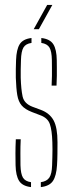

<svg xmlns="http://www.w3.org/2000/svg" viewBox="-20 -759 297 783"><path d="M43.5 -85Q43 -107 43 -133Q43 -159 44.5 -191H64.5Q63 -159.5 63.2 -134Q63.5 -108.5 63.5 -85Q64.5 -50 73.5 -34.8Q82.5 -19.5 106.5 -16V4Q71.5 0 58 -21.2Q44.5 -42.5 43.5 -85ZM146.5 4V-16Q171 -19.5 181.2 -34.8Q191.5 -50 192.5 -85Q193 -101 193.5 -117.5Q194 -134 194 -149.8Q194 -165.5 193.5 -179Q192 -228.5 183.2 -253.2Q174.5 -278 144.5 -289L110.5 -302Q82 -313 68.5 -328.8Q55 -344.5 50.5 -371.2Q46 -398 44.5 -442Q44 -461.5 44.5 -478Q45 -494.5 45.5 -514Q47 -557 60.2 -578.5Q73.5 -600 108.5 -604V-584Q84.5 -580.5 75.5 -565Q66.5 -549.5 65.5 -514Q65 -493 64.5 -476.5Q64 -460 64.5 -442Q66 -394 72.2 -365.5Q78.5 -337 111.5 -324L146.5 -311Q182.5 -297.5 198.5 -268.2Q214.5 -239 214.5 -179Q214.5 -157.5 214.2 -132.2Q214 -107 212.5 -85Q210 -42.5 196 -21.2Q182 0 146.5 4ZM190.5 -410Q191.5 -431 191.8 -449Q192 -467 191.8 -483Q191.5 -499 191.5 -514Q191 -549.5 181.8 -565Q172.5 -580.5 148.5 -584V-604Q184 -600 197.5 -578.5Q211 -557 211.5 -514Q211.5 -500 211.8 -484.2Q212 -468.5 211.8 -450Q211.5 -431.5 210.5 -410ZM117.5 -640 172.5 -739H193.5L138.5 -640Z"/></svg>

Font: Big Shoulders Stencil Display SC Thin
Style: Regular
Weight: 100
Designer: Patric King
Foundry: XO Type Co
Version: Version 2.001